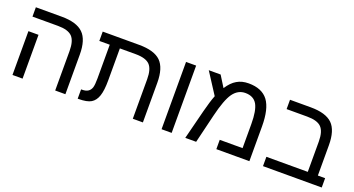

<svg xmlns="http://www.w3.org/2000/svg" viewBox="-43 -1107 2956 1605"><g transform="rotate(20 1435.0 -304.5)"><path d="M173.8 0Q151.4 0 84 0Q84 -24.4 84 -97.7Q84 -116.2 84 -143.6Q84 -225.6 84 -389.6Q106.4 -389.6 173.8 -389.6Q173.8 -292 173.8 0ZM554.7 0Q531.2 0 463.9 0Q463.9 -87.9 463.9 -351.6Q463.9 -441.4 427.7 -478.5Q390.6 -515.6 301.8 -515.6Q225.6 -515.6 74.2 -515.6Q74.2 -537.1 74.2 -598.6Q131.8 -598.6 303.7 -598.6Q437.5 -598.6 496.1 -541Q554.7 -484.4 554.7 -351.6Q554.7 -234.4 554.7 0Z M761.7 -515.6Q738.3 -515.6 668.9 -515.6Q668.9 -537.1 668.9 -598.6Q750 -598.6 993.2 -598.6Q1127 -598.6 1185.5 -542Q1244.1 -484.4 1244.1 -351.6Q1244.1 -234.4 1244.1 0Q1221.7 0 1154.3 0Q1154.3 -87.9 1154.3 -351.6Q1154.3 -441.4 1118.2 -478.5Q1082 -515.6 992.2 -515.6Q945.3 -515.6 851.6 -515.6Q851.6 -445.3 851.6 -231.4Q851.6 -141.6 835 -92.8Q818.4 -43 782.2 -21.5Q747.1 0 668.9 0Q667 0 664.1 0Q664.1 -3.9 664.1 -7.8Q664.1 -31.2 664.1 -83Q666 -83 671.9 -83Q706.1 -83 725.6 -95.7Q745.1 -108.4 753.9 -133.8Q761.7 -160.2 761.7 -213.9Q761.7 -314.5 761.7 -515.6Z M1410.2 -598.6Q1432.6 -598.6 1500 -598.6Q1500 -449.2 1500 0Q1477.5 0 1410.2 0Q1410.2 -15.6 1410.2 -37.1Q1410.2 -140.6 1410.2 -375Q1410.2 -430.7 1410.2 -598.6Z M1964.8 -609.4Q2083 -609.4 2137.7 -537.1Q2191.4 -464.8 2191.4 -308.6Q2191.4 -205.1 2191.4 0Q2118.2 0 1897.5 0Q1897.5 -20.5 1897.5 -83Q1948.2 -83 2100.6 -83Q2100.6 -136.7 2100.6 -296.9Q2100.6 -417 2070.3 -470.7Q2039.1 -524.4 1965.8 -524.4Q1900.4 -524.4 1857.4 -464.8Q1815.4 -405.3 1779.3 -254.9Q1758.8 -169.9 1717.8 0Q1693.4 0 1621.1 0Q1637.7 -65.4 1687.5 -261.7Q1710.9 -353.5 1733.4 -411.1Q1693.4 -473.6 1612.3 -598.6Q1638.7 -598.6 1717.8 -598.6Q1733.4 -574.2 1779.3 -500Q1816.4 -557.6 1860.4 -583Q1904.3 -609.4 1964.8 -609.4Z M2335 -515.6Q2335 -537.1 2335 -598.6Q2381.8 -598.6 2519.5 -598.6Q2654.3 -598.6 2712.9 -541Q2770.5 -484.4 2770.5 -351.6Q2770.5 -261.7 2770.5 -83Q2787.1 -83 2835 -83Q2835 -62.5 2835 0Q2705.1 0 2312.5 0Q2312.5 -20.5 2312.5 -83Q2404.3 -83 2680.7 -83Q2680.7 -150.4 2680.7 -351.6Q2680.7 -441.4 2644.5 -478.5Q2608.4 -515.6 2518.6 -515.6Q2457 -515.6 2335 -515.6Z"/></g></svg>

Font: Noto Sans Hebrew DECATHLON 
Style: Regular
Weight: 400
Designer: Monotype Design team
Version: Version 1.03 uh